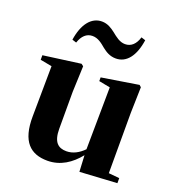

<svg xmlns="http://www.w3.org/2000/svg" viewBox="-148 -937 986 1072"><g transform="rotate(20 345.5 -400.5)"><path d="M154 -666 179 -658C193 -700 218 -724 253 -724C286 -724 310 -704 335 -683C357 -666 381 -650 417 -650C480 -650 523 -705 537 -802L512 -810C499 -767 474 -743 438 -743C406 -743 381 -764 356 -784C334 -801 309 -818 275 -818C212 -818 168 -761 154 -666ZM443 14 664 1V-29L600 -35V-393L604 -547L593 -557L374 -522V-500L441 -487L437 -118C408 -88 373 -69 335 -69C286 -69 255 -94 255 -174V-393L261 -547L248 -557L26 -527V-500L95 -487L92 -189C90 -37 153 17 253 17C330 17 391 -24 438 -83Z"/></g></svg>

Font: Source Han Serif KR Heavy
Style: Regular
Weight: 900
Designer: Ryoko NISHIZUKA 西塚涼子 (kana & ideographs); Frank Grießhammer (Latin, Greek & Cyrillic); Wenlong ZHANG 张文龙 (bopomofo); San
Foundry: Adobe
Version: Version 2.001;hotconv 1.1.0;makeotfexe 2.6.0